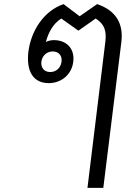

<svg xmlns="http://www.w3.org/2000/svg" viewBox="-20 -646 674 933"><path d="M492 -444 405 267H482L570 -444C580 -531 544 -595 452 -626L367 -567L289 -626C192 -593 131 -496 118 -395C107 -303 139 -242 217 -242C279 -242 329 -285 336 -346C344 -408 305 -451 242 -451C228 -451 214 -448 203 -442C214 -485 237 -531 278 -556L361 -497L445 -556C488 -528 498 -497 492 -444ZM181 -346C185 -376 208 -396 236 -396C265 -396 283 -376 279 -346C275 -316 253 -296 224 -296C195 -296 178 -316 181 -346Z"/></svg>

Font: TPK Tissa Web
Style: Italic
Weight: 400
Italic angle: -7°
Designer: Jacques Le Bailly, Suppakit Chalermlarp | Katatrad Co.,Ltd.
Foundry: Jacques Le Bailly, Cadson Demak Co.,Ltd.
Version: Version 5.000;Glyphs 3.1.2 (3151)